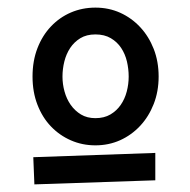

<svg xmlns="http://www.w3.org/2000/svg" viewBox="-20 -689 503 507"><path d="M398.9 -486.8Q398.9 -447.8 386 -414.6Q373 -381.3 350.3 -356.9Q327.6 -332.5 297.4 -318.8Q267.1 -305.2 231.9 -305.2Q197.3 -305.2 167.2 -318.4Q137.2 -331.5 114.5 -355.2Q91.8 -378.9 78.9 -412.4Q65.9 -445.8 65.9 -486.8Q65.9 -528.3 78.9 -561.8Q91.8 -595.2 114.5 -619.1Q137.2 -643.1 167.2 -656Q197.3 -668.9 231.9 -668.9Q267.1 -668.9 297.4 -655.3Q327.6 -641.6 350.3 -617.2Q373 -592.8 386 -559.6Q398.9 -526.4 398.9 -486.8ZM319.8 -486.8Q319.8 -506.8 315.2 -526.6Q310.5 -546.4 300 -562.3Q289.6 -578.1 272.7 -588.1Q255.9 -598.1 231.9 -598.1Q208.5 -598.1 192.1 -588.1Q175.8 -578.1 165.3 -562.3Q154.8 -546.4 149.9 -526.6Q145 -506.8 145 -486.8Q145 -466.8 150.4 -447.3Q155.8 -427.7 166.7 -412.1Q177.7 -396.5 193.8 -386.7Q210 -377 231.9 -377Q254.9 -377 271.5 -386.7Q288.1 -396.5 298.8 -412.1Q309.6 -427.7 314.7 -447.3Q319.8 -466.8 319.8 -486.8ZM390.1 -212.9 70.8 -202.1 67.9 -273.9 390.1 -285.2Z"/></svg>

Font: McLaren
Style: Regular
Weight: 400
Designer: Astigmatic (AOETI)
Foundry: Astigmatic (AOETI)
Version: Version 1.000